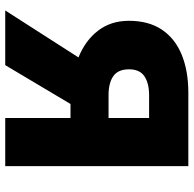

<svg xmlns="http://www.w3.org/2000/svg" viewBox="-23 -717 740 734"><g transform="rotate(90 347.0 -350.0)"><path d="M20 0 199.5 -280Q134 -306.5 96.8 -355.5Q59.5 -404.5 59.5 -472.5Q59.5 -548.5 93.5 -599Q127.5 -649.5 189.5 -674.8Q251.5 -700 334.5 -700H615V0H431V-249.5H377.5L229 0ZM343.5 -395H431V-550H344Q298.5 -550 271.8 -532.2Q245 -514.5 245 -473Q245 -431.5 271 -413.2Q297 -395 343.5 -395Z"/></g></svg>

Font: Geologica Roman ExtraBold
Style: Regular
Weight: 800
Designer: Sindre Bremnes, Frode Helland
Foundry: Monokrom Skriftforlag AS
Version: Version 1.010;gftools[0.9.28]